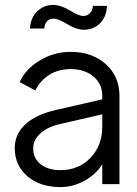

<svg xmlns="http://www.w3.org/2000/svg" viewBox="-20 -749 556 781"><path d="M199 -673Q164 -673 160 -633H102Q104 -676 131 -702.5Q158 -729 196 -729Q227 -729 264 -706.5Q301 -684 319 -684Q333 -684 344.5 -694Q356 -704 358 -725H415Q413 -679 386 -653.5Q359 -628 322 -628Q291 -628 254 -650.5Q217 -673 199 -673ZM267 -538Q355 -538 410.5 -488Q466 -438 466 -359V0H396V-81Q371 -40 324 -14Q277 12 226 12Q143 12 91.5 -32Q40 -76 40 -147Q40 -204 84 -244Q128 -284 209 -302L396 -345V-359Q396 -408 360 -438Q324 -468 267 -468Q218 -468 180.5 -444.5Q143 -421 124 -381L60 -415Q83 -467 141 -502.5Q199 -538 267 -538ZM226 -57Q300 -57 348 -107Q396 -157 396 -233V-284L227 -245Q176 -234 145.5 -207.5Q115 -181 115 -146Q115 -105 145 -81Q175 -57 226 -57Z"/></svg>

Font: Plus Jakarta Display Light
Style: Regular
Weight: 300
Designer: Gumpita Rahayu
Foundry: Tokotype Studio
Version: Version 1.000;hotconv 1.0.109;makeotfexe 2.5.65596